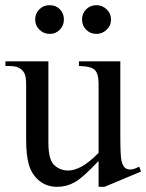

<svg xmlns="http://www.w3.org/2000/svg" viewBox="-20 -707 566 742"><path d="M445 -470V-185Q445 -104 449.5 -85.5Q454 -67 462 -59.5Q470 -52 482 -52Q498 -52 518 -63L525 -44L384 15H361V-85Q300 -20 268.5 -2.5Q237 15 201 15Q161 15 132.5 -8Q104 -31 92.5 -67.5Q81 -104 81 -169V-379Q81 -413 73.5 -425.5Q66 -438 52 -445.5Q38 -453 1 -452V-470H167V-156Q167 -90 189.5 -69Q212 -48 244 -48Q266 -48 294 -62.5Q322 -77 361 -116V-382Q361 -422 346.5 -436.5Q332 -451 285 -452V-470ZM353 -687Q375 -687 392 -671Q409 -655 409 -632Q409 -608 392 -592Q375 -576 353 -576Q329 -576 313 -592Q297 -608 297 -632Q297 -655 313 -671Q329 -687 353 -687ZM172 -687Q196 -687 211.5 -671Q227 -655 227 -632Q227 -608 211 -592Q195 -576 173 -576Q149 -576 132.5 -592Q116 -608 116 -632Q116 -655 132 -671Q148 -687 172 -687Z"/></svg>

Font: MM Ethnic
Style: Regular
Weight: 400
Designer: Khon Soe Zaw Thu
Version: Version 1.00 July 18, 2016, initial release